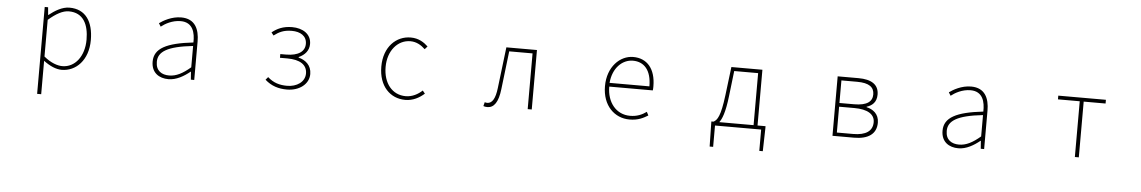

<svg xmlns="http://www.w3.org/2000/svg" viewBox="-37 -996 10074 1695"><g transform="rotate(5 5000.0 -148.5)"><path d="M307 243H343V46V-53C399 -11 454 13 504 13C630 13 738 -92 738 -271C738 -434 669 -540 526 -540C460 -540 397 -500 345 -459H343L337 -527H307ZM507 -20C465 -20 405 -39 343 -91V-416C410 -474 469 -507 523 -507C652 -507 700 -405 700 -271C700 -124 619 -20 507 -20Z M1450 13C1520 13 1586 -26 1640 -70H1643L1648 0H1678V-341C1678 -448 1640 -540 1516 -540C1430 -540 1357 -496 1324 -472L1342 -443C1376 -470 1439 -507 1514 -507C1623 -507 1645 -414 1642 -329C1405 -302 1298 -247 1298 -130C1298 -30 1368 13 1450 13ZM1453 -20C1389 -20 1335 -50 1335 -131C1335 -220 1413 -273 1642 -298V-109C1573 -50 1516 -20 1453 -20Z M2500 13C2609 13 2694 -51 2694 -141C2694 -220 2639 -262 2579 -277V-282C2633 -306 2669 -347 2669 -405C2669 -494 2592 -540 2499 -540C2418 -540 2365 -513 2321 -478L2341 -452C2385 -485 2426 -507 2499 -507C2574 -507 2632 -474 2632 -403C2632 -337 2577 -294 2465 -294H2415V-261H2480C2591 -261 2656 -221 2656 -143C2656 -67 2584 -20 2499 -20C2433 -20 2378 -35 2326 -82L2305 -57C2362 -6 2426 13 2500 13Z M3549 13C3617 13 3673 -18 3717 -57L3696 -83C3659 -48 3608 -20 3550 -20C3430 -20 3351 -118 3351 -262C3351 -407 3438 -507 3550 -507C3604 -507 3646 -481 3681 -448L3704 -474C3669 -507 3622 -540 3550 -540C3423 -540 3313 -439 3313 -262C3313 -88 3415 13 3549 13Z M4277 13C4335 13 4373 -40 4386 -156C4400 -270 4413 -381 4426 -494H4633V0H4669V-527H4398C4383 -405 4368 -284 4354 -162C4343 -68 4316 -24 4272 -24C4263 -24 4257 -26 4250 -28L4241 7C4252 11 4261 13 4277 13Z M5536 13C5614 13 5659 -13 5699 -37L5683 -68C5643 -39 5598 -20 5538 -20C5414 -20 5333 -122 5333 -261H5719C5721 -275 5721 -286 5721 -297C5721 -453 5644 -540 5522 -540C5405 -540 5295 -434 5295 -262C5295 -90 5403 13 5536 13ZM5333 -294C5344 -427 5428 -507 5522 -507C5621 -507 5686 -437 5686 -294Z M6293 0H6702V189H6733L6738 -13V-33H6667V-527H6392L6361 -274C6338 -88 6310 -50 6277 -33H6258V-13L6262 189H6293ZM6328 -33C6350 -61 6377 -121 6394 -272L6420 -494H6632V-33Z M7334 0H7525C7648 0 7723 -48 7723 -150C7723 -229 7667 -266 7612 -278V-282C7660 -297 7699 -329 7699 -397C7699 -486 7633 -527 7519 -527H7334ZM7370 -294V-494H7510C7616 -494 7661 -459 7661 -395C7661 -333 7616 -294 7500 -294ZM7370 -32V-261H7505C7622 -261 7686 -222 7686 -151C7686 -73 7627 -32 7514 -32Z M8450 13C8520 13 8586 -26 8640 -70H8643L8648 0H8678V-341C8678 -448 8640 -540 8516 -540C8430 -540 8357 -496 8324 -472L8342 -443C8376 -470 8439 -507 8514 -507C8623 -507 8645 -414 8642 -329C8405 -302 8298 -247 8298 -130C8298 -30 8368 13 8450 13ZM8453 -20C8389 -20 8335 -50 8335 -131C8335 -220 8413 -273 8642 -298V-109C8573 -50 8516 -20 8453 -20Z M9482 0H9517V-494H9711V-527H9289V-494H9482Z"/></g></svg>

Font: Harano Aji Gothic TW ExtraLight
Style: Regular
Weight: 250
Foundry: Masamichi Hosoda
Version: HaranoAjiGothicTW-ExtraLight version 20230610;ttx 4.39.4